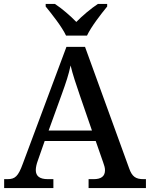

<svg xmlns="http://www.w3.org/2000/svg" viewBox="-20 -951 758 971"><path d="M314 -771H420C441 -816 491 -880 522 -918V-931H475C440 -908 396 -871 366 -840C336 -871 293 -908 258 -931H211V-918C242 -880 293 -816 314 -771ZM1 0H250V-45H222C181 -45 161 -60 161 -91C161 -104 165 -122 171 -138L206 -238H464L502 -129C507 -115 511 -103 511 -90C511 -59 491 -45 454 -45H428V0H718V-45H706C667 -45 648 -57 633 -100L410 -714H316L95 -122C72 -59 56 -45 18 -45H1ZM226 -291 293 -476C314 -534 327 -573 337 -620C348 -573 365 -524 384 -468L445 -291Z"/></svg>

Font: Noto Serif Myanmar Medium
Style: Regular
Weight: 500
Designer: Ben Mitchell and the Monotype Design Team
Foundry: Monotype Imaging Inc.
Version: Version 2.106